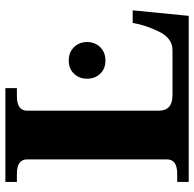

<svg xmlns="http://www.w3.org/2000/svg" viewBox="-24 -716 740 733"><g transform="rotate(-90 346.5 -350.0)"><path d="M18 -44H49Q104 -44 104 -83V-617Q104 -656 49 -656H18V-700H376V-656H345Q290 -656 290 -617V-114Q290 -62 349 -62H521Q566 -62 591 -112Q616 -162 625 -214H673L652 0H18ZM412 -388Q412 -418 431 -438Q450 -458 481 -458Q513 -458 532.5 -438Q552 -418 552 -388Q552 -358 532.5 -338Q513 -318 481 -318Q450 -318 431 -338Q412 -358 412 -388Z"/></g></svg>

Font: Taviraj Bold
Style: Regular
Weight: 700
Designer: Katatrad Team
Foundry: CadsonDemak
Version: Version 1.030